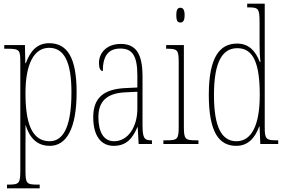

<svg xmlns="http://www.w3.org/2000/svg" viewBox="-20 -780 1541 1040"><path d="M18 240H195V220H184C124 220 118 214 118 144V14C118 -34 119 -77 118 -102H119C140 -35 179 10 250 10C338 10 395 -80 395 -280C395 -469 344 -546 246 -546C178 -546 143 -500 120 -438H117L115 -536H3V-516H18C87 -516 90 -510 90 -441V144C90 214 84 220 23 220H18ZM249 -15C149 -15 118 -120 118 -276C118 -431 163 -521 246 -521C328 -521 367 -444 367 -280C367 -119 334 -15 249 -15Z M596 10C667 10 699 -33 724 -91H726L731 0H803V-20H801C763 -20 752 -29 752 -103V-366C752 -495 712 -542 634 -542C560 -542 516 -496 516 -438C516 -411 524 -395 537 -395C537 -482 570 -517 633 -517C697 -517 724 -477 724 -371V-306L661 -303C542 -298 485 -250 485 -146C485 -41 529 10 596 10ZM598 -15C539 -15 513 -69 513 -146C513 -228 555 -276 662 -280L724 -283V-191C724 -92 673 -15 598 -15Z M957 -658C970 -658 980 -666 980 -698C980 -729 970 -738 957 -738C943 -738 935 -729 935 -698C935 -666 943 -658 957 -658ZM865 0H1055V-20H1042C982 -20 976 -26 976 -96V-536H880V-516H886C944 -516 948 -508 948 -437V-96C948 -26 942 -20 881 -20H865Z M1260 10C1322 10 1361 -31 1384 -95H1386L1390 0H1487V-20H1477C1423 -20 1414 -27 1414 -86V-760H1319V-740H1324C1380 -740 1386 -735 1386 -656V-544C1386 -509 1387 -476 1391 -445H1387C1364 -504 1328 -544 1264 -544C1174 -544 1111 -476 1111 -267C1111 -60 1168 10 1260 10ZM1261 -15C1183 -15 1139 -87 1139 -265C1139 -452 1188 -519 1266 -519C1356 -519 1387 -429 1387 -265C1387 -103 1343 -15 1261 -15Z"/></svg>

Font: Noto Serif Armenian ExtraCondensed Thin
Style: Regular
Weight: 100
Width: 2
Designer: Monotype Design Team
Foundry: Monotype Imaging Inc.
Version: Version 2.008